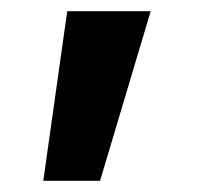

<svg xmlns="http://www.w3.org/2000/svg" viewBox="-20 -131 393 345"><path d="M57.8 193.9 100.8 -110.9H250.8L159.8 193.9Z"/></svg>

Font: GitLab Sans
Style: Regular
Weight: 400
Designer: Rasmus Andersson
Foundry: Modifications by GitLab B.V., manufactured by rsms
Version: Version 4.000;git-c8fb6b7